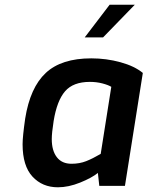

<svg xmlns="http://www.w3.org/2000/svg" viewBox="-20 -790 627 816"><path d="M76 -177Q76 -209 87 -286Q108 -418 174.5 -480Q241 -542 368 -542Q432 -542 492 -525.5Q552 -509 587 -480L511 0H402L396 -55Q370 -34 320.5 -14Q271 6 226 6Q160 6 118 -39.5Q76 -85 76 -177ZM408 -136 453 -421Q440 -429 415 -435.5Q390 -442 362 -442Q291 -442 256.5 -402Q222 -362 208 -276Q200 -225 200 -199Q200 -150 221.5 -122Q243 -94 284 -94Q318 -94 346 -105Q374 -116 408 -136ZM446 -770H553L418 -631H340Z"/></svg>

Font: Exo SemiBold
Style: Italic
Weight: 600
Italic angle: -9°
Designer: Natanael Gama
Foundry: Natanael Gama
Version: Version 1.500; ttfautohint (v1.6)